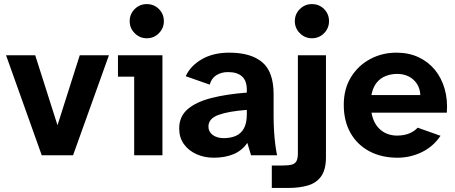

<svg xmlns="http://www.w3.org/2000/svg" viewBox="-20 -770 2258 952"><path d="M187 0 10 -496H154.6L265.1 -149L375.4 -496H520.1L342.2 0Z M645.3 0V-390H564.9V-496H785.4V0ZM707.7 -580.3Q673 -580.3 648 -605.3Q623 -630.2 623 -664.8Q623 -700.7 648 -725.2Q673 -749.7 707.6 -749.7Q743.5 -749.7 768 -725.1Q792.5 -700.5 792.5 -665Q792.5 -630.2 767.9 -605.3Q743.3 -580.3 707.7 -580.3Z M1039.9 12Q992.9 12 953.8 -5.7Q914.7 -23.4 891.6 -55.7Q868.5 -88.1 868.5 -133.1Q868.5 -192.1 909.9 -228.1Q951.3 -264.1 1027 -283.7Q1102.7 -303.2 1203.8 -310.8V-325.5Q1203.8 -369.6 1180 -391.1Q1156.1 -412.6 1110.9 -412.6Q1077.1 -412.6 1052.6 -397Q1028.1 -381.4 1020.1 -350.3L900.9 -392.1Q924.1 -443.4 980.5 -476.2Q1036.9 -508.9 1116.9 -508.9Q1223.9 -508.9 1280.3 -461.4Q1336.6 -413.9 1336.6 -303V-192.7Q1336.6 -159 1338.7 -122.7Q1340.8 -86.3 1344.9 -54.3Q1349 -22.4 1353.8 0H1224.8L1206.4 -61.5Q1179.8 -22.9 1137.4 -5.4Q1095.1 12 1039.9 12ZM1089.7 -85.1Q1122.4 -85.1 1148.3 -95.8Q1174.2 -106.6 1189 -132.6Q1203.8 -158.6 1203.8 -204V-225.1Q1113.4 -218.4 1063.5 -200.3Q1013.5 -182.2 1013.5 -142.4Q1013.5 -116.5 1034.7 -100.8Q1055.9 -85.1 1089.7 -85.1Z M1327.7 162V50.6H1382.9Q1412.6 50.6 1428.6 45.7Q1444.6 40.7 1450.8 27.2Q1457 13.7 1457 -9.7V-496H1596.2V9.9Q1596.2 69.3 1573.4 102.8Q1550.6 136.2 1508.2 149.1Q1465.9 162 1407.2 162ZM1526.6 -580.3Q1491.9 -580.3 1466.9 -605.3Q1441.9 -630.2 1441.9 -664.8Q1441.9 -700.7 1466.9 -725.2Q1491.9 -749.7 1526.4 -749.7Q1562.4 -749.7 1586.9 -725.1Q1611.4 -700.5 1611.4 -665Q1611.4 -630.2 1586.8 -605.3Q1562.2 -580.3 1526.6 -580.3Z M1951.1 12Q1871.4 12 1811.3 -20.1Q1751.2 -52.1 1717.9 -111Q1684.5 -169.9 1684.5 -250.2Q1684.5 -329.2 1720.2 -387.2Q1755.8 -445.1 1815.2 -477Q1874.6 -508.9 1945.8 -508.9Q2006.4 -508.9 2054.7 -486.6Q2102.9 -464.3 2136.1 -424Q2169.2 -383.7 2184.8 -329.2Q2200.3 -274.8 2195.5 -211.2H1822.1Q1827.7 -180.1 1840.1 -158.6Q1852.6 -137.2 1869.9 -123.7Q1887.2 -110.1 1907.4 -103.9Q1927.6 -97.7 1947.8 -97.7Q1984.1 -97.7 2010.2 -108.8Q2036.2 -119.9 2050.8 -137L2164.3 -96.7Q2127.6 -42.4 2070.7 -15.2Q2013.7 12 1951.1 12ZM1821.4 -298.5H2064.3Q2062.6 -331.1 2047.2 -354.5Q2031.7 -378 2006.7 -390.8Q1981.7 -403.6 1949.1 -403.6Q1920.1 -403.6 1893.3 -393.4Q1866.5 -383.3 1847.9 -360.5Q1829.2 -337.7 1821.4 -298.5Z"/></svg>

Font: Atkinson Hyperlegible Next
Style: Regular
Weight: 400
Designer: Elliott Scott, Megan Eiswerth, Linus Boman, Theodore Petrosky, Letters from Sweden
Foundry: Applied Design Works, Letters from Sweden
Version: Version 2.001